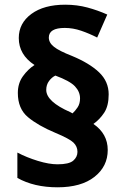

<svg xmlns="http://www.w3.org/2000/svg" viewBox="-20 -787 531 818"><path d="M177 -404Q177 -426 189 -442Q201 -458 216 -465Q278 -442 299.5 -419Q321 -396 321 -368Q321 -345 310.5 -329.5Q300 -314 289 -304L280 -309Q177 -354 177 -404ZM56 -391Q56 -324 99 -288Q142 -252 216 -221Q276 -196 293 -179.5Q310 -163 310 -140Q310 -118 292 -102.5Q274 -87 225 -87Q189 -87 141.5 -101.5Q94 -116 54 -137V-29Q125 11 225 11Q326 11 382.5 -33.5Q439 -78 439 -148Q439 -217 378 -259Q405 -278 424 -307Q443 -336 443 -385Q443 -440 402 -479Q361 -518 286 -549Q232 -570 210 -587.5Q188 -605 188 -627Q188 -668 256 -668Q291 -668 326 -656Q361 -644 394 -627L437 -725Q397 -743 352.5 -755Q308 -767 258 -767Q167 -767 113.5 -727.5Q60 -688 60 -625Q60 -554 127 -510Q99 -492 77.5 -462Q56 -432 56 -391Z"/></svg>

Font: Noto Sans UI Extra
Style: Regular
Weight: 800
Designer: Monotype Design Team
Foundry: Monotype Imaging Inc.
Version: Version 1.901